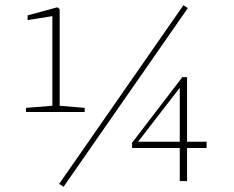

<svg xmlns="http://www.w3.org/2000/svg" viewBox="-20 -695 900 737"><path d="M224 22 207 11 684 -675 701 -664ZM86 -636 200 -667 209 -660V-289L305 -281V-265H80V-281L181 -289V-633L86 -618ZM487 -127V-147L680 -399H698V-151H773V-127H698V0H670V-127ZM510 -151H670V-358Z"/></svg>

Font: Source Serif Pro ExtraLight
Style: Regular
Weight: 200
Designer: Frank Grießhammer
Foundry: Adobe Systems Incorporated
Version: Version 3.001;hotconv 1.0.111;makeotfexe 2.5.65597